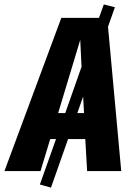

<svg xmlns="http://www.w3.org/2000/svg" viewBox="-72 -776 593 871"><path d="M323.2 0 314.9 -145H236.8L159.2 75.2L108.9 61L182.1 -145H155.8L111.8 0H-51.8L206.1 -694.8H377L398.9 -755.9L449.2 -743.2L418 -654.8L478 0ZM191.9 -263.2H224.1L297.9 -473.1L292 -595.2ZM278.8 -263.2H309.1L305.2 -337.9Z"/></svg>

Font: Fira Sans Compressed ExtraBold
Style: Italic
Weight: 800
Width: 3
Italic angle: -8°
Designer: Carrois Corporate & Edenspiekermann AG
Foundry: Carrois Corporate GbR & Edenspiekermann AG
Version: Version 4.203;PS 004.203;hotconv 1.0.88;makeotf.lib2.5.64775